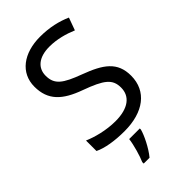

<svg xmlns="http://www.w3.org/2000/svg" viewBox="-282 -808 1113 1113"><g transform="rotate(-45 274.5 -251.5)"><path d="M502 -191C502 -303 433 -350 307 -397C191 -440 151 -469 151 -541C151 -603 197 -645 286 -645C348 -645 407 -628 457 -607L485 -684C431 -708 366 -724 288 -724C153 -724 60 -655 60 -542C60 -431 122 -374 244 -330C373 -283 412 -253 412 -183C412 -112 357 -68 251 -68C175 -68 99 -89 51 -110V-24C96 -2 167 10 247 10C403 10 502 -64 502 -191ZM321 70V61H234C229 104 208 176 193 209V221H241C277 178 312 106 321 70Z"/></g></svg>

Font: Noto Sans Mahajani
Style: Regular
Weight: 400
Designer: Monotype Design Team
Foundry: Monotype Imaging Inc.
Version: Version 2.003